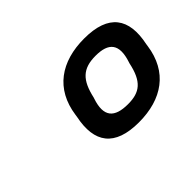

<svg xmlns="http://www.w3.org/2000/svg" viewBox="-69 -819 597 597"><g transform="rotate(-45 229.5 -520.5)"><path d="M143 -524 142 -517C122 -421 160 -368 266 -368C368 -368 439 -417 453 -517L454 -524C474 -619 437 -673 330 -673C228 -673 157 -624 143 -524ZM220 -519 221 -522C235 -585 260 -610 317 -610C374 -610 397 -585 376 -522L375 -519C361 -452 334 -432 282 -432C223 -432 199 -457 220 -519Z"/></g></svg>

Font: LT Wave
Style: Italic
Weight: 400
Designer: Daniel Lyons
Version: Version 2.5 (Glyphs App)